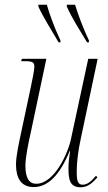

<svg xmlns="http://www.w3.org/2000/svg" viewBox="-20 -786 459 816"><path d="M229 -606H237V-614C212 -666 190 -727 179 -766H143V-758C168 -705 196 -663 229 -606ZM350 -606H358V-614C333 -666 311 -727 299 -766H264V-758C288 -705 316 -663 350 -606ZM323 10C354 10 375 -11 394 -32L388 -39C370 -18 353 -1 331 -1C308 -1 306 -25 306 -58C306 -97 313 -150 323 -195L395 -536H355L282 -197C270 -136 211 -5 134 -5C104 -5 88 -29 88 -82C88 -117 101 -180 111 -224L177 -536H73L70 -526H84C118 -526 126 -522 126 -502C126 -488 118 -449 111 -416L71 -228C62 -185 48 -125 48 -87C48 -30 69 9 123 9C184 9 234 -42 276 -144H278C272 -106 271 -86 271 -70C271 -21 278 10 323 10Z"/></svg>

Font: Noto Serif Display ExtraCondensed ExtraLight
Style: Italic
Weight: 200
Width: 2
Italic angle: -12°
Designer: Monotype Design Team
Foundry: Monotype Imaging Inc.
Version: Version 2.009